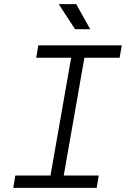

<svg xmlns="http://www.w3.org/2000/svg" viewBox="-20 -914 626 934"><path d="M44.4 0H450.2L460.4 -60.1H290L390.6 -633.3H562L572.3 -693.4H166.5L156.2 -633.3H326.2L225.6 -60.1H54.7ZM345.2 -772H418.9L350.6 -894H265.6Z"/></svg>

Font: Cascadia Mono NF Light
Style: Italic
Weight: 300
Italic angle: -10°
Monospace: yes
Designer: Aaron Bell
Foundry: Saja Typeworks
Version: Version 2404.023